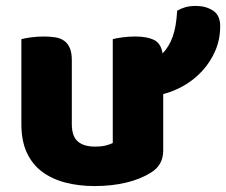

<svg xmlns="http://www.w3.org/2000/svg" viewBox="-20 -611 762 647"><path d="M52 -479Q62 -482 83.5 -485Q105 -488 128 -488Q150 -488 167.5 -485Q185 -482 197 -473Q209 -464 215.5 -448.5Q222 -433 222 -408V-193Q222 -152 242 -134.5Q262 -117 300 -117Q323 -117 337.5 -121Q352 -125 360 -129V-479Q370 -482 391.5 -485Q413 -488 436 -488Q474 -488 498 -477Q522 -466 528 -431Q550 -454 562 -487.5Q574 -521 577 -575Q591 -583 605.5 -587Q620 -591 641 -591Q673 -591 697.5 -575.5Q722 -560 722 -523Q722 -478 705.5 -440Q689 -402 662 -372.5Q635 -343 600.5 -323Q566 -303 530 -294V-104Q530 -54 488 -29Q453 -7 404.5 4.5Q356 16 299 16Q245 16 199.5 4Q154 -8 121 -33Q88 -58 70 -97.5Q52 -137 52 -193Z"/></svg>

Font: Baloo Tammudu
Style: Regular
Weight: 400
Designer: Omkar Shende and Ek Type
Foundry: Ek Type
Version: Version 1.007;PS 1.000;hotconv 1.0.88;makeotf.lib2.5.647800